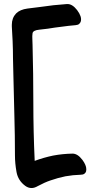

<svg xmlns="http://www.w3.org/2000/svg" viewBox="-20 -864 466 959"><path d="M340.8 -96.7Q292 -95.7 245.1 -86.9Q198.2 -77.1 153.3 -60.5Q146.5 -206.1 146.5 -350.6Q146.5 -495.1 142.6 -639.6Q142.6 -653.3 141.6 -668.9Q140.6 -683.6 142.6 -698.2Q145.5 -712.9 176.8 -715.8Q208 -719.7 218.8 -720.7Q253.9 -726.6 288.1 -730.5Q322.3 -735.4 357.4 -738.3Q369.1 -739.3 375 -744.1Q381.8 -750 383.8 -757.8Q389.6 -781.2 365.2 -813.5Q341.8 -843.8 317.4 -843.8Q315.4 -843.8 314.5 -843.8Q280.3 -840.8 247.1 -837.9Q213.9 -834 179.7 -829.1Q154.3 -825.2 117.2 -821.3Q80.1 -816.4 60.5 -796.9Q39.1 -774.4 39.1 -740.2Q39.1 -735.4 39.1 -731.4Q42 -690.4 43 -659.2Q44.9 -615.2 44.9 -572.3Q45.9 -528.3 46.9 -485.4Q48.8 -385.7 51.8 -286.1Q54.7 -186.5 54.7 -87.9Q54.7 -47.9 62.5 -4.9Q70.3 38.1 106.4 64.5Q121.1 75.2 137.7 75.2Q152.3 75.2 168.9 65.4Q203.1 46.9 232.4 37.1Q268.6 24.4 306.6 16.6Q344.7 9.8 382.8 8.8Q394.5 8.8 401.4 3.9Q408.2 -1 410.2 -8.8Q411.1 -13.7 411.1 -18.6Q411.1 -39.1 391.6 -65.4Q367.2 -97.7 340.8 -96.7Z"/></svg>

Font: TroubleSide
Style: Comic
Weight: 400
Designer: Koroletov
Version: 1_5